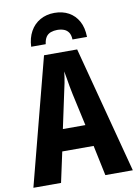

<svg xmlns="http://www.w3.org/2000/svg" viewBox="-100 -1002 762 1067"><g transform="rotate(-10 280.5 -468.5)"><path d="M406 0 370 -171H193L156 0H0L186 -715H373L561 0ZM305 -475Q300 -498 296 -520.5Q292 -543 288.5 -565Q285 -587 281 -607Q278 -577 271.5 -543.5Q265 -510 257 -476L218 -293H345ZM283 -937Q329 -937 363.5 -918Q398 -899 418 -863Q438 -827 439 -774H357Q356 -799 346.5 -813.5Q337 -828 320.5 -834.5Q304 -841 282 -841Q263 -841 246 -835Q229 -829 219 -814Q209 -799 206 -774H124Q126 -823 146.5 -860Q167 -897 202.5 -917Q238 -937 283 -937Z"/></g></svg>

Font: Noto Sans Display Condensed
Style: Bold
Weight: 700
Width: 3
Designer: Monotype Design Team
Foundry: Monotype Imaging Inc.
Version: Version 2.003